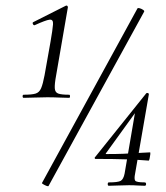

<svg xmlns="http://www.w3.org/2000/svg" viewBox="-20 -655 588 679"><path d="M63.8 -309Q60 -309 60 -314.5Q60 -320 63.8 -320Q92.4 -320 105.7 -324Q119 -328 125.4 -343Q131.8 -358 137.6 -389L158.6 -507Q166.2 -550.8 167.5 -569Q168.8 -587.2 155.1 -585.4Q141.4 -583.6 102.8 -566Q98.8 -564.8 96.4 -569.9Q94 -575 97.8 -576.8L212.4 -634.6Q216.4 -636.6 218.7 -633.4Q221 -630.2 219.8 -627.8L178.6 -389Q172.8 -358 173.7 -343Q174.6 -328 186.3 -324Q198 -320 224.4 -320Q227.6 -320 227.6 -314.5Q227.6 -309 224.4 -309Q208 -309 189 -310Q170 -311 147.2 -311Q124.6 -311 102.5 -310Q80.4 -309 63.8 -309ZM151.6 2.8Q150.6 4.6 144.7 2.4Q138.8 0.2 133.4 -3.1Q128 -6.4 128.2 -7.4L466.2 -625.4Q468.2 -627.6 474.5 -625.7Q480.8 -623.8 486.2 -620.1Q491.6 -616.4 489.6 -613.4ZM365 2Q361 2 361 -4Q361 -10 365 -10Q397.2 -10 406.9 -15.5Q416.6 -21 420.6 -41L459.2 -267L478.6 -284.4L355.4 -114Q351.4 -110.2 357.4 -110.2Q391.8 -110.2 416.2 -111.2Q440.6 -112.2 462.4 -113.7Q484.2 -115.2 510.4 -116.2Q512.4 -116.2 511.5 -109.1Q510.6 -102 509.1 -94.5Q507.6 -87 505.6 -87Q469 -90 426.4 -91.5Q383.8 -93 317 -93Q316 -93 315 -95.4Q314 -97.8 316 -99L497.2 -325Q499.2 -327.2 503.2 -325.8Q507.2 -324.4 506.2 -320.2L457.8 -41Q453.8 -22 458.2 -16Q462.6 -10 491.6 -10Q496.6 -10 496.6 -4Q496.6 2 491.6 2Q479 2 466.4 1Q453.8 0 436.2 0Q416.4 0 398 1Q379.6 2 365 2Z"/></svg>

Font: Cormorant Infant Light
Style: Italic
Weight: 300
Italic angle: -10°
Designer: Christian Thalmann (Catharsis Fonts)
Foundry: Catharsis Fonts
Version: Version 4.001